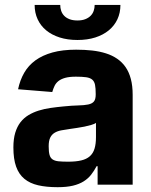

<svg xmlns="http://www.w3.org/2000/svg" viewBox="-20 -756 620 786"><path d="M34.8 -152.3Q34.8 -187.1 42.4 -212.5Q50.1 -237.9 63.9 -255.7Q77.8 -273.4 96.8 -284.8Q115.8 -296.2 138.5 -303.3Q161.2 -310.4 187 -314.1Q212.7 -317.8 239.7 -320.3Q275.2 -323.9 300.2 -324.4Q325.3 -324.9 341.3 -328.3Q357.2 -331.7 364.5 -340.6Q371.8 -349.4 371.8 -369.3V-371.4Q371.8 -394.9 369 -408.9Q366.1 -422.9 357.4 -430.2Q348.7 -437.5 332.7 -439.8Q316.8 -442.1 290.8 -442.1Q263.8 -442.1 246.8 -437.3Q229.8 -432.5 219.3 -424.2Q208.8 -415.8 203.3 -404.3Q197.8 -392.8 193.9 -379.3L54 -390.6Q61.8 -427.9 79 -457.9Q96.2 -487.9 125 -508.9Q153.8 -529.8 194.8 -541.2Q235.8 -552.6 291.5 -552.6Q326.3 -552.6 357.1 -549.2Q387.8 -545.8 413.5 -537.6Q439.3 -529.5 459.5 -515.6Q479.8 -501.8 494 -481.4Q508.2 -460.9 515.6 -432.9Q523.1 -404.8 523.1 -367.9V0H379.6V-75.6H375.4Q365.4 -56.5 353 -40.7Q340.6 -24.9 322.4 -13.5Q304.3 -2.1 278.6 4.1Q252.8 10.3 215.9 10.3Q170.1 10.3 136.2 2.5Q102.3 -5.3 79.7 -24Q57.2 -42.6 46 -73.9Q34.8 -105.1 34.8 -152.3ZM226.6 -735.8Q226.6 -723.7 230.3 -712.2Q234 -700.6 242.4 -691.8Q250.7 -682.9 264.2 -677.6Q277.7 -672.2 297.2 -672.2Q316.1 -672.2 329.4 -677.6Q342.7 -682.9 351.2 -691.6Q359.7 -700.3 363.6 -711.8Q367.5 -723.4 367.5 -735.8H473Q473 -703.5 460.6 -677Q448.2 -650.6 425.2 -631.7Q402.3 -612.9 370 -602.6Q337.7 -592.3 297.2 -592.3Q256.7 -592.3 224.4 -602.6Q192.1 -612.9 169.2 -631.7Q146.3 -650.6 134.1 -677Q121.8 -703.5 121.8 -735.8ZM259.2 -94.1Q290.8 -94.1 312.5 -99.3Q334.2 -104.4 347.7 -116.3Q361.2 -128.2 367 -147.5Q372.9 -166.9 372.9 -195V-252.8Q366.1 -248.2 353.5 -244.5Q340.9 -240.8 326 -237.7Q311.1 -234.7 295.6 -232.4Q280.2 -230.1 267.8 -228.3Q247.9 -225.5 231.5 -222.5Q215.2 -219.5 203.7 -212.5Q192.1 -205.6 185.7 -192.8Q179.3 -180 179.3 -157.3Q179.3 -134.9 182.7 -122.3Q186.1 -109.7 195.1 -103.5Q204.2 -97.3 219.6 -95.7Q235.1 -94.1 259.2 -94.1Z"/></svg>

Font: Cannonade
Style: Bold
Weight: 700
Designer: Rasmus Andersson
Foundry: rsms
Version: Version 3.012;git-f93a4a705